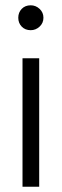

<svg xmlns="http://www.w3.org/2000/svg" viewBox="-20 -705 233 725"><path d="M128 0V-485H65V0ZM96 -591Q115 -591 129.5 -604.5Q144 -618 144 -638Q144 -658 129.5 -671.5Q115 -685 96 -685Q75 -685 62 -671.5Q49 -658 49 -638Q49 -618 62 -604.5Q75 -591 96 -591Z"/></svg>

Font: Catamaran Thin Light
Style: Regular
Weight: 300
Version: Version 2.000